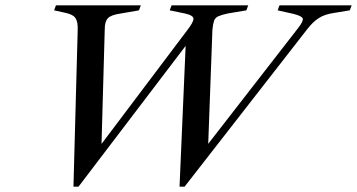

<svg xmlns="http://www.w3.org/2000/svg" viewBox="-20 -693 1346 724"><path d="M257 11 273 -581Q274 -611 264.5 -625Q255 -639 225 -645L184 -654L191 -673H511L504 -654L435 -642Q399 -637 387 -624.5Q375 -612 375 -583L362 -121L346 -128L686 -579Q710 -610 709.5 -622.5Q709 -635 678 -642L620 -654L627 -673H916L909 -654L838 -642Q815 -637 803 -631.5Q791 -626 787 -614Q783 -602 781 -581L764 -119L746 -126L1104 -587Q1125 -614 1121.5 -623.5Q1118 -633 1085 -641L1027 -654L1034 -673H1306L1299 -654L1238 -644Q1204 -639 1181.5 -624.5Q1159 -610 1137 -581L676 11H657L680 -520L276 11Z"/></svg>

Font: Ibarra Real Nova Medium
Style: Italic
Weight: 500
Italic angle: -22°
Designer: Jose Maria Ribagorda & Octavio Pardo
Foundry: Octavio Pardo
Version: Version 2.000